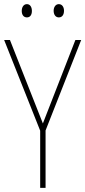

<svg xmlns="http://www.w3.org/2000/svg" viewBox="-20 -907 412 927"><path d="M85 -854C85 -837 93 -823 110 -823C126 -823 134 -836 134 -854C134 -872 126 -887 110 -887C93 -887 85 -871 85 -854ZM239 -855C239 -837 248 -823 264 -823C281 -823 289 -837 289 -855C289 -873 280 -887 264 -887C248 -887 239 -872 239 -855ZM187 -311 28 -714H0L174 -276V0H200V-277L372 -714H344Z"/></svg>

Font: Noto Sans Lao Condensed Thin
Style: Regular
Weight: 100
Width: 3
Designer: Monotype Design Team
Foundry: Monotype Imaging Inc.
Version: Version 2.003